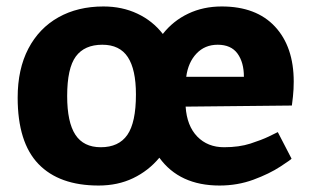

<svg xmlns="http://www.w3.org/2000/svg" viewBox="-20 -570 968 600"><path d="M488.8 -463.9Q521 -504.9 568.1 -527.3Q615.2 -549.8 672.9 -549.8Q780.8 -549.8 839.4 -486.8Q897.9 -423.8 897.9 -314.9Q897.9 -291 895.5 -268.6Q893.1 -246.1 892.1 -240.2L560.1 -236.8Q564 -176.8 596.4 -143.3Q628.9 -109.9 680.2 -109.9Q727.1 -109.9 762.5 -121.3Q797.9 -132.8 819.8 -143.3Q841.8 -153.8 848.1 -157.2L891.1 -74.2Q891.1 -72.3 856.4 -49.6Q821.8 -26.9 772 -8.5Q722.2 9.8 666 9.8Q541 9.8 478 -77.1Q443.8 -36.1 396 -13.2Q348.1 9.8 288.1 9.8Q165 9.8 100.1 -57.6Q35.2 -125 35.2 -265.1Q35.2 -354 68.6 -418Q102.1 -481.9 162.6 -515.9Q223.1 -549.8 303.2 -549.8Q361.8 -549.8 409.4 -527.3Q457 -504.9 488.8 -463.9ZM189.9 -270Q189.9 -188 215.6 -148.9Q241.2 -109.9 294.9 -109.9Q351.1 -109.9 377.9 -148.4Q404.8 -187 404.8 -274.9Q404.8 -353 379.4 -391.6Q354 -430.2 299.8 -430.2Q244.1 -430.2 217 -393.6Q189.9 -356.9 189.9 -270ZM562 -330.1H742.2Q742.2 -375 722.2 -402.6Q702.1 -430.2 660.2 -430.2Q620.1 -430.2 594 -402.6Q567.9 -375 562 -330.1Z"/></svg>

Font: Kadwa
Style: Regular
Weight: 400
Designer: Sol Matas
Foundry: Sol Matas
Version: Version 1.000;PS 001.000;hotconv 1.0.70;makeotf.lib2.5.58329